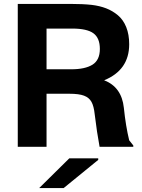

<svg xmlns="http://www.w3.org/2000/svg" viewBox="-20 -750 728 981"><path d="M661.1 -6.8V0H488.8Q475.1 -73.2 463.9 -166Q459.5 -208 447.3 -229.7Q435.1 -251.5 409.2 -261.2Q383.3 -271 335 -271H217.8V0H70.8V-730H340.8Q403.3 -730 448.2 -725.1Q489.3 -720.2 522.2 -707.5Q555.2 -694.8 582.5 -671.9Q609.9 -648.9 625 -611.3Q640.1 -573.7 640.1 -523.9Q640.1 -392.1 512.2 -339.8Q601.6 -305.2 612.8 -199.2Q622.6 -104.5 640.1 -33.2ZM180.2 210.9 334 59.1H481.9V66.9L305.2 210.9ZM217.8 -396H344.2Q414.6 -396 452.4 -419.4Q490.2 -442.9 490.2 -500Q490.2 -555.7 457.5 -579.8Q424.8 -604 349.1 -604H217.8Z"/></svg>

Font: Nacelle Bold
Style: Regular
Weight: 700
Designer: Sora Sagano
Foundry: Sora Sagano
Version: Version 1.000;FEAKit 1.0